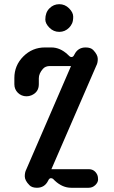

<svg xmlns="http://www.w3.org/2000/svg" viewBox="-20 -888 541 908"><path d="M316.9 0Q275.4 0 239.7 -33.2L231.4 -41.5Q227.1 -45.4 220.7 -45.4Q212.9 -45.4 207.5 -33.2Q190.9 0 154.8 0Q130.4 0 118.7 -12.7Q97.2 -34.7 97.2 -54Q97.2 -73.2 104 -85.9L315.9 -575.7H216.3Q194.8 -575.7 183.1 -562.5Q163.6 -540.5 163.6 -517.6V-489.7Q163.6 -451.7 127.9 -437Q117.2 -432.6 105.2 -432.6Q93.3 -432.6 82.8 -437Q72.3 -441.4 64.5 -449.2Q47.9 -465.8 47.9 -489.7V-519Q47.9 -578.6 90.3 -621.1Q132.8 -663.6 192.4 -663.6H222.7Q264.2 -663.6 299.8 -630.4L308.6 -622.1Q312.5 -618.2 318.4 -618.2Q326.7 -618.2 332 -630.4Q348.6 -663.6 384.8 -663.6Q409.2 -663.6 420.9 -651.4Q442.4 -628.9 442.4 -609.4Q442.4 -589.8 435.5 -577.6L223.1 -87.9H399.4Q427.7 -87.9 440.4 -60.5Q443.8 -52.7 443.8 -39.1Q443.8 -25.4 430.7 -12.7Q417.5 0 399.4 0ZM260.3 -868.2Q287.1 -868.2 306.6 -848.6Q326.2 -829.1 326.2 -809.1Q326.2 -789.1 320.8 -777.3Q315.4 -765.6 306.6 -756.8Q287.1 -737.3 260.3 -737.3Q233.4 -737.3 213.9 -756.8Q194.3 -776.4 194.3 -795.9Q194.3 -829.1 213.9 -848.6Q233.4 -868.2 260.3 -868.2Z"/></svg>

Font: Supermercado
Style: Regular
Weight: 400
Designer: James Grieshaber
Foundry: James Grieshaber
Version: Version 1.002